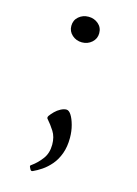

<svg xmlns="http://www.w3.org/2000/svg" viewBox="-108 -557 578 811"><g transform="rotate(15 181.0 -151.0)"><path d="M117 194Q110 197 106 189L102 181Q98 174 106 170Q130 153 149 127.5Q168 102 168 65Q168 31 153 7.5Q138 -16 122 -34Q116 -39 121 -48Q128 -58 139 -69Q150 -80 163.5 -87Q177 -94 188 -94Q199 -94 209 -78.5Q219 -63 226 -37Q233 -11 233 18Q233 57 222 87Q211 117 193 138Q175 159 155 172.5Q135 186 117 194ZM177 -385Q152 -385 134 -401Q116 -417 116 -441Q116 -466 134 -481.5Q152 -497 177 -497Q202 -497 220 -481.5Q238 -466 238 -441Q238 -417 220 -401Q202 -385 177 -385Z"/></g></svg>

Font: Hahmlet Light
Style: Regular
Weight: 300
Designer: Minjoo Ham & Mark Frömberg
Foundry: hypertype
Version: Version 1.002